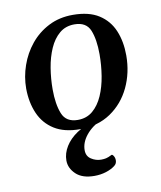

<svg xmlns="http://www.w3.org/2000/svg" viewBox="-82 -561 720 858"><g transform="rotate(-10 278.0 -132.0)"><path d="M44.4 -206.5Q44.4 -259.8 62.3 -311Q80.1 -362.3 114 -403.8Q147.9 -445.3 196.5 -470.2Q245.1 -495.1 306.2 -495.1Q379.4 -495.1 424.3 -466.3Q469.2 -437.5 490 -387.9Q510.7 -338.4 510.7 -275.4Q510.7 -197.3 479.5 -131.3Q448.2 -65.4 389.9 -25.9Q331.5 13.7 250 13.7Q179.2 13.7 133.8 -14.9Q88.4 -43.5 66.7 -93.3Q44.9 -143.1 44.4 -206.5ZM248 -28.8Q288.1 -28.8 315.9 -52.5Q343.8 -76.2 361.1 -115.7Q378.4 -155.3 386.2 -203.6Q394 -252 394 -301.3Q394 -368.2 377 -410.2Q359.9 -452.1 306.2 -452.1Q266.1 -452.1 238.3 -428.7Q210.4 -405.3 193.1 -366Q175.8 -326.7 168 -278.8Q160.2 -231 160.2 -182.6Q160.2 -115.2 177.5 -72Q194.8 -28.8 248 -28.8ZM346.7 -36.6 357.4 -15.1Q306.6 9.3 280.3 42Q253.9 74.7 253.9 109.9Q253.9 137.2 274.9 150.6Q295.9 164.1 319.3 164.1Q332 164.1 342 161.9Q352.1 159.7 368.2 151.4Q372.1 149.4 377.7 158Q383.3 166.5 383.3 178.2Q383.3 193.4 371.6 202.1Q355.5 214.8 330.6 222.7Q305.7 230.5 277.8 230.5Q222.7 230.5 194.1 203.1Q165.5 175.8 165.5 141.1Q165.5 108.4 184.6 77.6Q203.6 46.9 238.3 23.7Q272.9 0.5 319.3 -9.8Z"/></g></svg>

Font: Gelasio Medium
Style: Italic
Weight: 500
Italic angle: -8.5°
Designer: Eben Sorkin
Foundry: Eben Sorkin
Version: Version 1.008